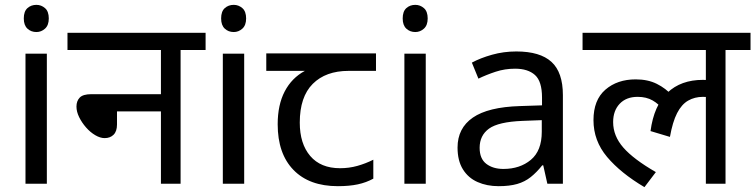

<svg xmlns="http://www.w3.org/2000/svg" viewBox="-20 -757 3112 791"><path d="M173 -536V0H85V-536ZM130 -737Q150 -737 165.5 -723.5Q181 -710 181 -681Q181 -653 165.5 -639Q150 -625 130 -625Q108 -625 93 -639Q78 -653 78 -681Q78 -710 93 -723.5Q108 -737 130 -737Z M258 -622H827V-551H724V0H643V-298H462V-244Q462 -216 448 -202Q434 -188 411 -188Q393 -188 372.5 -200Q352 -212 334.5 -232Q317 -252 306 -274.5Q295 -297 295 -318Q295 -341 308.5 -355Q322 -369 356 -369H643V-551H258Z M986 -536V0H898V-536ZM943 -737Q963 -737 978.5 -723.5Q994 -710 994 -681Q994 -653 978.5 -639Q963 -625 943 -625Q921 -625 906 -639Q891 -653 891 -681Q891 -710 906 -723.5Q921 -737 943 -737Z M1372 10Q1254 10 1189 -57Q1124 -124 1124 -245Q1124 -325 1153 -380.5Q1182 -436 1236 -465H1077V-537H1529V-465H1416Q1322 -465 1268.5 -411.5Q1215 -358 1215 -252Q1215 -165 1258 -114.5Q1301 -64 1381 -64Q1418 -64 1452 -73.5Q1486 -83 1518 -99V-21Q1489 -5 1454 2.5Q1419 10 1372 10Z M1734 -536V0H1646V-536ZM1691 -737Q1711 -737 1726.5 -723.5Q1742 -710 1742 -681Q1742 -653 1726.5 -639Q1711 -625 1691 -625Q1669 -625 1654 -639Q1639 -653 1639 -681Q1639 -710 1654 -723.5Q1669 -737 1691 -737Z M2107 -545Q2205 -545 2252 -502Q2299 -459 2299 -365V0H2235L2218 -76H2214Q2191 -47 2166.5 -27.5Q2142 -8 2110.5 1Q2079 10 2034 10Q1986 10 1947.5 -7Q1909 -24 1887 -59.5Q1865 -95 1865 -149Q1865 -229 1928 -272.5Q1991 -316 2122 -320L2213 -323V-355Q2213 -422 2184 -448Q2155 -474 2102 -474Q2060 -474 2022 -461.5Q1984 -449 1951 -433L1924 -499Q1959 -518 2007 -531.5Q2055 -545 2107 -545ZM2133 -259Q2033 -255 1994.5 -227Q1956 -199 1956 -148Q1956 -103 1983.5 -82Q2011 -61 2054 -61Q2122 -61 2167 -98.5Q2212 -136 2212 -214V-262Z M2380 -551V-622H3072V-551H2969V0H2888V-379L2932 -347Q2916 -354 2902 -356Q2888 -358 2876 -358Q2842 -358 2815 -342.5Q2788 -327 2769.5 -291Q2751 -255 2740 -193L2660 -217Q2674 -322 2729.5 -375Q2785 -428 2876 -428Q2896 -428 2913 -425Q2930 -422 2942 -418L2945 -396L2888 -415V-551ZM2712 -304Q2695 -328 2669 -343Q2643 -358 2607 -358Q2560 -358 2533 -329.5Q2506 -301 2506 -254Q2506 -197 2548 -149Q2590 -101 2682 -48L2635 14Q2537 -44 2481 -110.5Q2425 -177 2425 -262Q2425 -345 2474 -387.5Q2523 -430 2599 -430Q2649 -430 2686 -411.5Q2723 -393 2750 -363Z"/></svg>

Font: hindi15
Style: Regular
Weight: 400
Designer: Jelle Bosma - Monotype Design Team
Foundry: Monotype Imaging Inc.
Version: Version 2.006